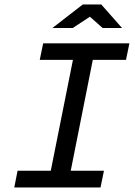

<svg xmlns="http://www.w3.org/2000/svg" viewBox="-29 -830 599 850"><path d="M293.9 -564.9H147L162.1 -638.2H543.9L528.8 -564.9H381.8L284.2 -74.2H431.2L416 0H34.2L48.8 -74.2H195.8ZM511.2 -706.1H425.3L369.1 -755.9L293 -706.1H203.1L337.4 -810.1H419.4ZM-8.8 -638.2Z"/></svg>

Font: Code New Roman
Style: Italic
Weight: 400
Italic angle: -11°
Monospace: yes
Designer: Sam Radian
Foundry: Code New Roman
Version: Version 1.508 October 19, 2014